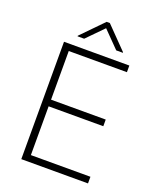

<svg xmlns="http://www.w3.org/2000/svg" viewBox="-165 -1019 919 1118"><g transform="rotate(20 294.0 -460.5)"><path d="M105.1 0V-727.3H509.9V-686.1H149.5V-384.6H488.3V-343.4H149.5V-41.2H518.5V0ZM209.2 -784.1 308.6 -885.3 408 -784.1H448.9V-787.6L318.5 -921.2H298.7L168.3 -787.6V-784.1Z"/></g></svg>

Font: Inter UI Extra Light
Style: Regular
Weight: 200
Designer: Rasmus Andersson
Foundry: rsms
Version: 3.2;8d6f07862